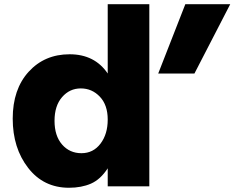

<svg xmlns="http://www.w3.org/2000/svg" viewBox="-20 -844 1106 906"><path d="M488.3 -497.1V-824.2H684.6V35.2H488.3V-49.8Q454.1 2.9 409.2 22.5Q364.3 42 305.7 42Q185.5 42 112.8 -51.8Q40 -145.5 40 -284.2Q40 -422.9 115.2 -505.4Q190.4 -587.9 308.6 -587.9Q426.8 -587.9 488.3 -497.1ZM272.9 -385.7Q237.3 -344.7 237.3 -273.9Q237.3 -203.1 272.9 -162.1Q308.6 -121.1 364.3 -121.1Q419.9 -121.1 454.1 -166Q488.3 -210.9 488.3 -279.8Q488.3 -348.6 451.2 -387.7Q414.1 -426.8 361.3 -426.8Q308.6 -426.8 272.9 -385.7ZM726.6 -497.1 854.5 -824.2H1066.4L897.5 -497.1Z"/></svg>

Font: GenEi M Gothic v2 Black
Style: Regular
Weight: 900
Version: Version 2.0